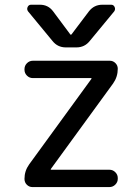

<svg xmlns="http://www.w3.org/2000/svg" viewBox="-20 -800 577 800"><path d="M350.6 -752.9Q372.1 -780.3 406.2 -780.3H443.4Q453.1 -780.3 457.5 -771Q461.9 -761.7 456.1 -752.9L354.5 -629.9Q333 -602.5 298.8 -602.5H253.9Q219.7 -602.5 198.2 -629.9L96.7 -752.9Q90.8 -761.7 95.2 -771Q99.6 -780.3 109.4 -780.3H146.5Q180.7 -780.3 201.2 -752.9L272.5 -657.2Q275.4 -653.3 278.3 -657.2ZM82 -511.7Q82 -526.4 92.3 -536.6Q102.5 -546.9 117.2 -546.9H437.5Q451.2 -546.9 460.9 -537.1Q470.7 -527.3 470.7 -513.7Q470.7 -479.5 451.2 -452.1L192.4 -96.7Q189.5 -92.8 193.4 -92.8H435.5Q450.2 -92.8 460.4 -82.5Q470.7 -72.3 470.7 -58.6V-54.7Q470.7 -41 460.4 -30.8Q450.2 -20.5 435.5 -20.5H115.2Q101.6 -20.5 91.8 -30.3Q82 -40 82 -54.7Q82 -87.9 101.6 -115.2L360.4 -470.7Q363.3 -474.6 359.4 -474.6H117.2Q102.5 -474.6 92.3 -484.9Q82 -495.1 82 -509.8Z"/></svg>

Font: Gen Jyuu GothicL Regular
Style: Regular
Weight: 400
Designer: [Source Han Sans]
Ryoko NISHIZUKA  (kana & ideographs); Paul D. Hunt (Latin, Greek & Cyrillic); Wenlong ZHANG  (bopomofo
Version: Version 1.002.20150607